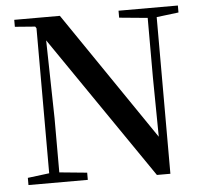

<svg xmlns="http://www.w3.org/2000/svg" viewBox="-52 -790 912 851"><g transform="rotate(-5 403.5 -365.0)"><path d="M612 5H672V-692L770 -704V-735H506V-704L632 -692V-427L635 -163L245 -735H42V-704L132 -697L137 -689V-44L41 -32V0H305V-32L182 -44V-285L175 -632Z"/></g></svg>

Font: Noto Serif CJK KR SemiBold
Style: Regular
Weight: 600
Designer: Ryoko NISHIZUKA 西塚涼子 (kana & ideographs); Frank Grießhammer (Latin, Greek & Cyrillic); Wenlong ZHANG 张文龙 (bopomofo); San
Foundry: Adobe
Version: Version 2.001;hotconv 1.1.0;makeotfexe 2.6.0